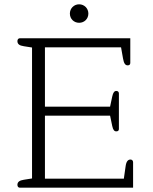

<svg xmlns="http://www.w3.org/2000/svg" viewBox="-20 -873 712 893"><path d="M348 -767C372 -767 391 -785 391 -810C391 -834 372 -853 348 -853C324 -853 305 -834 305 -810C305 -785 324 -767 348 -767ZM72 0H599V-118C599 -125 595 -131 587 -131C575 -131 567 -122 564 -98L556 -42H189V-335H492L502 -287C506 -268 512 -262 521 -262C529 -262 533 -266 533 -273V-438C533 -445 529 -450 521 -450C512 -450 506 -443 502 -424L492 -377H189V-653H543L552 -602C556 -579 562 -569 574 -569C583 -569 586 -574 586 -581V-695H72C66 -695 61 -690 61 -682C61 -668 70 -661 91 -658L129 -652V-43L91 -37C71 -34 61 -27 61 -13C61 -5 66 0 72 0Z"/></svg>

Font: Maitree Light
Style: Regular
Weight: 300
Designer: CadsonDemak Team
Foundry: CadsonDemak
Version: Version 1.000;PS 001.000;hotconv 1.0.88;makeotf.lib2.5.64775